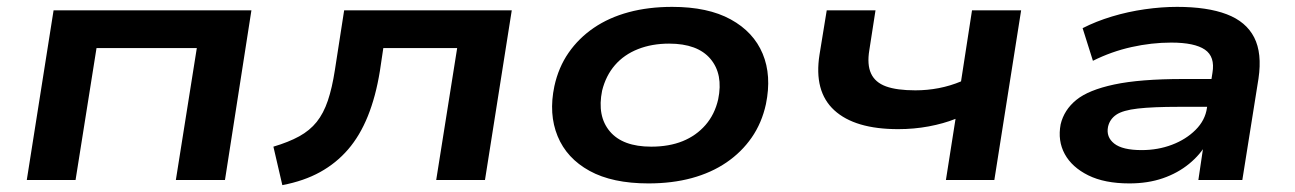

<svg xmlns="http://www.w3.org/2000/svg" viewBox="-20 -524 3771 559"><path d="M58 0 136 -494H712L635 0H492L553 -384H261L200 0Z M802 15 776 -97Q820 -110 851 -127Q882 -144 902 -169Q922 -194 934.5 -231Q947 -268 955 -320L982 -494H1470L1392 0H1250L1311 -384H1096L1086 -317Q1074 -243 1051 -186Q1028 -129 993.5 -89Q959 -49 912 -23Q865 3 802 15Z M1868 10Q1763 10 1696.5 -26.5Q1630 -63 1603.5 -127.5Q1577 -192 1594 -273Q1606 -328 1635.5 -370.5Q1665 -413 1709 -443Q1753 -473 1810.5 -488.5Q1868 -504 1937 -504Q2041 -504 2107.5 -467.5Q2174 -431 2200.5 -367.5Q2227 -304 2210 -221Q2198 -166 2168.5 -123.5Q2139 -81 2095 -51Q2051 -21 1994 -5.5Q1937 10 1868 10ZM1876 -97Q1928 -97 1967.5 -113Q2007 -129 2034 -160Q2061 -191 2071 -235Q2086 -308 2048.5 -352.5Q2011 -397 1928 -397Q1878 -397 1837.5 -381Q1797 -365 1770.5 -334.5Q1744 -304 1733 -260Q1718 -186 1755.5 -141.5Q1793 -97 1876 -97Z M2734 0 2762 -178Q2727 -164 2684 -156Q2641 -148 2595 -148Q2469 -148 2409 -203Q2349 -258 2366 -365L2387 -494H2529L2511 -378Q2504 -336 2516 -310Q2528 -284 2559.5 -272.5Q2591 -261 2645 -261Q2680 -261 2713.5 -267.5Q2747 -274 2778 -287L2810 -494H2953L2875 0Z M3268 10Q3196 10 3148.5 -13.5Q3101 -37 3080 -75.5Q3059 -114 3068 -162Q3078 -204 3113.5 -233Q3149 -262 3224 -278Q3299 -294 3425 -294H3528L3516 -213H3412Q3337 -213 3293 -208Q3249 -203 3230 -190Q3211 -177 3206 -155Q3200 -125 3224 -106Q3248 -87 3304 -87Q3351 -87 3392 -102.5Q3433 -118 3461 -146Q3489 -174 3494 -210L3510 -312Q3518 -359 3488 -379.5Q3458 -400 3390 -400Q3333 -400 3274.5 -387Q3216 -374 3162 -347L3132 -442Q3171 -462 3217.5 -476Q3264 -490 3313 -497Q3362 -504 3407 -504Q3495 -504 3551.5 -482.5Q3608 -461 3631.5 -415Q3655 -369 3644 -295L3597 0H3469L3485 -108H3494Q3475 -74 3442 -47Q3409 -20 3365.5 -5Q3322 10 3268 10Z"/></svg>

Font: Nunito Sans 10pt Expanded
Style: Bold Italic
Weight: 700
Width: 7
Italic angle: -9°
Designer: Vernon Adams
Foundry: Vernon Adams
Version: Version 3.101;gftools[0.9.27]